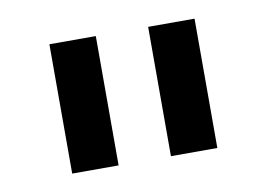

<svg xmlns="http://www.w3.org/2000/svg" viewBox="-42 -738 520 374"><g transform="rotate(-10 218.0 -551.0)"><path d="M269.5 -422.9V-678.7H361.3V-422.9ZM74.2 -422.9V-678.7H166V-422.9Z"/></g></svg>

Font: Sen Medium
Style: Regular
Weight: 500
Designer: Kosal Sen, Philatype
Foundry: Philatype
Version: Version 2.000;gftools[0.9.31]